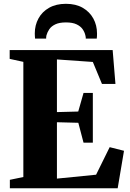

<svg xmlns="http://www.w3.org/2000/svg" viewBox="-20 -1012 697 1032"><path d="M105.5 -60.5V-679.5L32 -695.5V-743H585.5L600.5 -561H528L479 -679L286 -692.5V-409.5L400.5 -412.5L429 -512.5H479V-245H429L401 -352L286 -355V-52L496.5 -73L569.5 -221L646.5 -201.5L612.5 0H33V-45.5ZM334.5 -991.5Q387.5 -991.5 424.8 -970Q462 -948.5 481.8 -912.2Q501.5 -876 501.5 -832Q501.5 -823.5 501.2 -817.2Q501 -811 500 -804.5H441Q441 -808 440.8 -812.2Q440.5 -816.5 439 -821.5Q435 -839.5 424 -855.2Q413 -871 391.5 -881.2Q370 -891.5 334.5 -891.5Q299 -891.5 277.5 -881.2Q256 -871 245.2 -855.2Q234.5 -839.5 229.5 -821.5Q228.5 -816.5 228.2 -812.2Q228 -808 228 -804.5H168.5Q168 -811 167.5 -817.5Q167 -824 167 -832.5Q167 -876.5 186.8 -912.8Q206.5 -949 244 -970.2Q281.5 -991.5 334.5 -991.5Z"/></svg>

Font: Merriweather 72pt Black
Style: Regular
Weight: 900
Version: Version 2.100